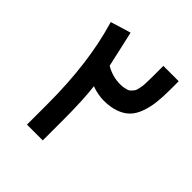

<svg xmlns="http://www.w3.org/2000/svg" viewBox="-176 -764 886 886"><g transform="rotate(45 267.5 -321.0)"><path d="M307.1 -437.5Q320.8 -437.5 331.3 -439.5Q341.8 -441.4 350.1 -444.1Q358.4 -446.8 364.5 -453.6Q370.6 -460.4 374.8 -465.6Q378.9 -470.7 381.6 -482.2Q384.3 -493.7 385.7 -501.2Q387.2 -508.8 387.7 -524.9Q388.2 -541 388.4 -551.3Q388.7 -561.5 388.7 -582.5V-628.9V-638.7H398.4H479H488.8V-628.9V-584.5Q488.8 -534.7 484.4 -497.8Q480 -460.9 468 -428Q456.1 -395 435.8 -374.5Q415.5 -354 383.1 -342.3Q350.6 -330.6 305.7 -330.6Q290.5 -330.6 268.8 -334.5Q247.1 -338.4 228.5 -345.7Q238.3 -263.2 238.3 -136.7V-11.7V-2H228.5H145H135.3V-11.7V-136.7Q135.3 -401.4 76.7 -600.6L73.7 -609.9L83 -612.8L163.1 -637.2L173.3 -640.1L175.8 -629.9L212.9 -463.9Q257.8 -437.5 307.1 -437.5Z"/></g></svg>

Font: Shabnam Medium FD-WOL
Style: Medium-FD-WOL
Weight: 500
Foundry: DejaVu fonts team - Redesigned by Saber Rastikerdar - Based on Vazir font
Version: Version 5.0.1